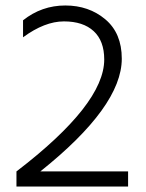

<svg xmlns="http://www.w3.org/2000/svg" viewBox="-20 -680 532 700"><path d="M447 0H40V-55Q360 -300 360 -463Q360 -531 321.5 -566.5Q283 -602 213 -602Q143 -602 64 -544V-606Q132 -660 218 -660Q304 -660 364 -609.5Q424 -559 424 -466Q424 -292 127 -55H447Z"/></svg>

Font: Hind Jalandhar Light
Style: Regular
Weight: 300
Designer: Namrata Goyal
Foundry: Indian Type Foundry
Version: Version 0.702;PS 1.0;hotconv 1.0.81;makeotf.lib2.5.63406